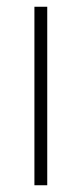

<svg xmlns="http://www.w3.org/2000/svg" viewBox="-20 -549 242 569"><path d="M120 0V-529H82V0Z"/></svg>

Font: Noto Sans Devanagari UI SemiCondensed ExtraLight
Style: Regular
Weight: 200
Width: 4
Designer: Jelle Bosma - Monotype Design Team
Foundry: Monotype Imaging Inc.
Version: Version 2.004